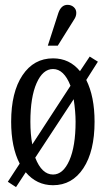

<svg xmlns="http://www.w3.org/2000/svg" viewBox="-20 -744 435 790"><path d="M217.8 -556.2H176.8L220.2 -690.9Q231.9 -724.1 257.8 -724.1Q272.9 -724.1 283.4 -714.8Q293.9 -705.6 293.9 -690.9Q293.9 -676.8 285.2 -664.1ZM85.9 -35.2 45.9 25.9 12.2 3.9 61 -70.8Q25.9 -138.2 25.9 -243.2Q25.9 -364.7 72.5 -434.3Q119.1 -503.9 198.2 -503.9Q266.1 -503.9 309.1 -451.2L349.1 -511.2L382.8 -490.2L335 -415Q369.1 -346.7 369.1 -243.2Q369.1 -121.6 323 -51.8Q276.9 18.1 198.2 18.1Q130.9 18.1 85.9 -35.2ZM112.8 -149.9 270 -391.1Q243.2 -460 198.2 -460Q156.2 -460 130.6 -402.1Q105 -344.2 105 -243.2Q105 -191.4 112.8 -149.9ZM198.2 -25.9Q239.7 -25.9 265.4 -84Q291 -142.1 291 -243.2Q291 -284.2 283.2 -335.9L125 -95.2Q151.9 -25.9 198.2 -25.9Z"/></svg>

Font: Margherita
Style: Regular
Weight: 400
Designer: James Puckett
Foundry: Dunwich Type Founders
Version: Version 1.008;hotconv 1.0.109;makeotfexe 2.5.65596